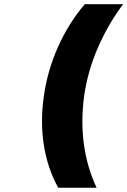

<svg xmlns="http://www.w3.org/2000/svg" viewBox="-20 -762 601 906"><path d="M187 -309.1Q204.1 -429.7 253.9 -541Q303.7 -652.3 379.9 -742.2H561Q490.7 -648.9 442.1 -537.4Q393.6 -425.8 377 -309.1Q360.8 -184.6 376.5 -76.7Q392.1 31.2 436 124H254.9Q204.6 34.2 187 -76.9Q169.4 -188 187 -309.1Z"/></svg>

Font: Trueno ExtraBold
Style: Italic
Weight: 800
Designer: Julieta Ulanovsky
Foundry: Julieta Ulanovsky
Version: Version 3.001b | FøM Fix